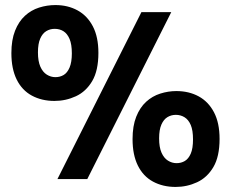

<svg xmlns="http://www.w3.org/2000/svg" viewBox="-20 -708 913 759"><path d="M195 -309Q145 -309 106 -330Q67 -351 46 -393.5Q25 -436 25 -498Q25 -550 39.5 -586.5Q54 -623 78.5 -645.5Q103 -668 134.5 -678Q166 -688 199 -688Q248 -688 286.5 -667Q325 -646 347 -604Q369 -562 369 -499Q369 -429 344.5 -387.5Q320 -346 280 -327.5Q240 -309 195 -309ZM199 -403Q217 -403 231.5 -411.5Q246 -420 255 -441Q264 -462 264 -497Q264 -533 255 -554Q246 -575 231 -584.5Q216 -594 196 -594Q178 -594 163 -585Q148 -576 139 -555.5Q130 -535 130 -501Q130 -466 139.5 -444.5Q149 -423 165 -413Q181 -403 199 -403ZM674 31Q624 31 585 10Q546 -11 525 -53.5Q504 -96 504 -158Q504 -210 518.5 -246.5Q533 -283 557.5 -305.5Q582 -328 613.5 -338Q645 -348 677 -348Q727 -348 765.5 -327Q804 -306 826 -264Q848 -222 848 -159Q848 -89 823.5 -47.5Q799 -6 759 12.5Q719 31 674 31ZM678 -63Q696 -63 710.5 -71.5Q725 -80 734 -100.5Q743 -121 743 -157Q743 -193 734 -214Q725 -235 709.5 -244.5Q694 -254 675 -254Q657 -254 642 -245Q627 -236 618 -215.5Q609 -195 609 -161Q609 -126 618.5 -104.5Q628 -83 644 -73Q660 -63 678 -63ZM207 0 539 -660H657L325 0Z"/></svg>

Font: Bricolage Grotesque SemiCondensed SemiBold
Style: Regular
Weight: 600
Width: 4
Designer: Mathieu Triay
Foundry: Atelier Triay
Version: Version 1.001;gftools[0.9.33.dev8+g029e19f]